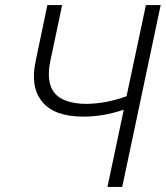

<svg xmlns="http://www.w3.org/2000/svg" viewBox="-20 -734 652 754"><path d="M402 0 466 -303Q423 -289 384.5 -282.5Q346 -276 307 -276Q194 -276 146 -334Q98 -392 120 -494L166 -714H224L178 -496Q160 -410 194.5 -368.5Q229 -327 319 -326Q397 -327 477 -356L553 -714H611L460 0Z"/></svg>

Font: Noto Sans Light
Style: Italic
Weight: 300
Italic angle: -12°
Designer: Monotype Design Team
Foundry: Monotype Imaging Inc.
Version: Version 2.013; ttfautohint (v1.8.4.7-5d5b)